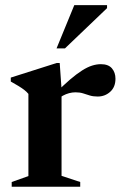

<svg xmlns="http://www.w3.org/2000/svg" viewBox="-20 -710 466 730"><path d="M363.5 -466Q392 -466 405.5 -450.2Q419 -434.5 419 -410.5Q419 -379 399 -361Q379 -343 351.5 -343Q334 -343 321.2 -347Q308.5 -351 296 -355Q283.5 -359 267 -359Q255 -359 242.8 -355.8Q230.5 -352.5 219 -346.2Q207.5 -340 197 -330.5L189 -353.5Q221 -386 246.2 -407.5Q271.5 -429 292 -442Q312.5 -455 330 -460.5Q347.5 -466 363.5 -466ZM214 -371.5V-41.5L285 -18V0H24.5V-18L88 -40.5V-353Q81 -361.5 71.8 -368.5Q62.5 -375.5 50 -383.2Q37.5 -391 21 -400V-415L195.5 -470.5H207ZM195 -526 262.5 -690.5H387V-679L227 -526Z"/></svg>

Font: Newsreader 36pt SemiBold
Style: Regular
Weight: 600
Designer: Hugues Gentile
Foundry: Production Type
Version: Version 1.003